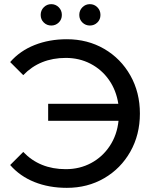

<svg xmlns="http://www.w3.org/2000/svg" viewBox="-20 -897 747 925"><path d="M482 -661.5C428.7 -692.5 368.7 -708 302 -708C245.3 -708 193.5 -698.7 146.5 -680C99.5 -661.3 60.3 -634 29 -598L92 -535C145.3 -590.3 213.7 -618 297 -618C340.3 -618 380 -608.7 416 -590C452 -571.3 481.7 -545.3 505 -512C528.3 -478.7 543.3 -440.3 550 -397H212V-315H551C546.3 -269.7 532.3 -229.3 509 -194C485.7 -158.7 455.7 -131.2 419 -111.5C382.3 -91.8 341.7 -82 297 -82C213 -82 144.7 -109.7 92 -165L29 -102C60.3 -66 99.3 -38.7 146 -20C192.7 -1.3 244.7 8 302 8C368.7 8 428.7 -7.5 482 -38.5C535.3 -69.5 577.3 -112.2 608 -166.5C638.7 -220.8 654 -282 654 -350C654 -418 638.7 -479.2 608 -533.5C577.3 -587.8 535.3 -630.5 482 -661.5ZM191 -788.5C201 -778.8 213 -774 227 -774C241 -774 253 -778.8 263 -788.5C273 -798.2 278 -810.3 278 -825C278 -839.7 273 -852 263 -862C253 -872 241 -877 227 -877C213 -877 201 -872 191 -862C181 -852 176 -839.7 176 -825C176 -810.3 181 -798.2 191 -788.5ZM377 -788.5C387 -778.8 399 -774 413 -774C427 -774 439 -778.8 449 -788.5C459 -798.2 464 -810.3 464 -825C464 -839.7 459 -852 449 -862C439 -872 427 -877 413 -877C399 -877 387 -872 377 -862C367 -852 362 -839.7 362 -825C362 -810.3 367 -798.2 377 -788.5Z"/></svg>

Font: ICO Headline
Style: Regular
Weight: 500
Designer: Julieta Ulanovsky
Foundry: Julieta Ulanovsky
Version: Version 7.200